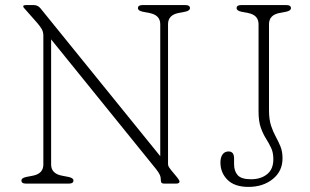

<svg xmlns="http://www.w3.org/2000/svg" viewBox="-20 -720 1215 753"><path d="M268 -12Q268 0 251 0H81Q64 0 64 -12Q64 -22 83 -26L109 -31Q150 -39 150 -75V-580Q150 -595.5 143.2 -606.8Q136.5 -618 126 -630L81 -681Q71 -691 71 -695Q71 -700 82 -700H113Q128.5 -700 139 -687L608.5 -107.5V-625Q608.5 -661 566 -669L540 -674Q521 -678 521 -688Q521 -700 538 -700H708Q725 -700 725 -688Q725 -678 706 -674L680 -669Q639 -661 639 -625V-77Q639 -69.5 642.8 -64.2Q646.5 -59 651 -53L675 -24Q684 -13 684 -8Q684 0 671 0H623Q611 0 611 -11Q611 -24 607.2 -33.2Q603.5 -42.5 592 -57L180.5 -565.5V-75Q180.5 -39 223 -31L249 -26Q268 -22 268 -12ZM1088 -99Q1088 -48.5 1049.8 -17.8Q1011.5 13 954.5 13Q900 13 872.2 -14.8Q844.5 -42.5 844.5 -83Q844.5 -102.5 852.8 -114.2Q861 -126 876.5 -126Q898 -126 898 -98.5V-76Q898 -49 912.2 -33Q926.5 -17 964.5 -17Q1002.5 -17 1027.2 -36.5Q1052 -56 1052 -95.5Q1052 -122 1043.2 -140.2Q1034.5 -158.5 1023 -176.8Q1011.5 -195 1002.8 -219.5Q994 -244 994 -283V-625Q994 -661 953 -669L927 -674Q908 -678 908 -688Q908 -700 925 -700H1104Q1121 -700 1121 -688Q1121 -678 1102 -674L1076 -669Q1035 -661 1035 -625V-288Q1035 -251.5 1043 -227.2Q1051 -203 1061.5 -184Q1072 -165 1080 -145.5Q1088 -126 1088 -99Z"/></svg>

Font: Fraunces 9pt S100 Thin
Style: Regular
Weight: 100
Version: Version 1.000; ttfautohint (v1.8.3)